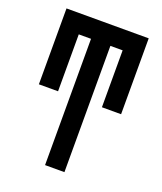

<svg xmlns="http://www.w3.org/2000/svg" viewBox="-136 -824 772 913"><g transform="rotate(20 250.0 -367.5)"><path d="M201 0V-639H139V-351H42V-735H458V-351H361V-639H299V0Z"/></g></svg>

Font: Iosevka Fixed
Style: Bold
Weight: 700
Monospace: yes
Designer: Belleve Invis
Foundry: Belleve Invis
Version: Version 32.3.0